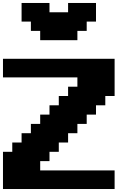

<svg xmlns="http://www.w3.org/2000/svg" viewBox="-20 -1270 915 1290"><path d="M0 0H750V-125H250V-187.5H312.5V-250H375V-312.5H437.5V-375H500V-437.5H562.5V-500H625V-562.5H687.5V-625H750V-875H0V-750H500V-687.5H437.5V-625H375V-562.5H312.5V-500H250V-437.5H187.5V-375H125V-312.5H62.5V-250H0ZM250 -1000H500V-1062.5H562.5V-1125H625V-1250H437.5V-1187.5H312.5V-1250H125V-1125H187.5V-1062.5H250Z"/></svg>

Font: Faithful 32x
Style: Bold
Weight: 400
Foundry: Faithful Resource Pack
Version: Version 1.0; January 27, 2023